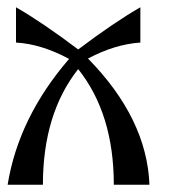

<svg xmlns="http://www.w3.org/2000/svg" viewBox="-20 -508 526 528"><path d="M195 -372C260.3 -421.3 317.3 -460 366 -488V-391C318.7 -387.7 270.7 -373 222 -347C330 -237 386.3 -121.3 391 0H293C293 -130 260.3 -236 195 -318C130.3 -236 98 -130 98 0H1C21 -123.3 77.3 -238.7 170 -346C119.3 -373.3 70.7 -388.3 24 -391V-488C72.7 -460 129.7 -421.3 195 -372Z"/></svg>

Font: Neocyr
Style: Regular
Weight: 400
Designer: Viktar Palstsiuk <vipals@gmail.com>
Version: 1.00